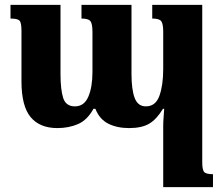

<svg xmlns="http://www.w3.org/2000/svg" viewBox="-20 -512 920 787"><path d="M604 -492H809V154Q809 183 816.5 192.5Q824 202 853 202V255H649V5Q649 -13 650.5 -30.5Q652 -48 653 -66H648Q622 -23 591.5 -5Q561 13 509 13Q460 13 424 -5Q388 -23 371 -66H363Q338 -20 300 -3.5Q262 13 215 13Q143 13 105.5 -32Q68 -77 68 -179V-386Q68 -419 60 -427.5Q52 -436 23 -436V-492H228V-209Q228 -145 239 -110.5Q250 -76 287 -76Q325 -76 342 -115.5Q359 -155 359 -217V-381Q359 -415 350.5 -425.5Q342 -436 314 -436V-492H519V-209Q519 -145 532 -110.5Q545 -76 578 -76Q618 -76 633.5 -119.5Q649 -163 649 -229V-383Q649 -414 641 -425Q633 -436 604 -436Z"/></svg>

Font: Noto Serif Armenian SemiCondensed ExtraBold
Style: Regular
Weight: 800
Width: 4
Designer: Monotype Design Team
Foundry: Monotype Imaging Inc.
Version: Version 2.008; ttfautohint (v1.8.4.7-5d5b)